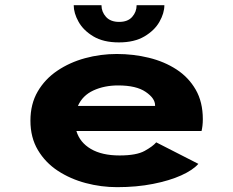

<svg xmlns="http://www.w3.org/2000/svg" viewBox="-20 -724 915 754"><path d="M440 11Q377.5 11 317 -5Q256.5 -21 207.2 -53.2Q158 -85.5 128.8 -134.8Q99.5 -184 99.5 -250Q99.5 -315.5 128 -364.5Q156.5 -413.5 205 -446.2Q253.5 -479 314 -495.5Q374.5 -512 438.5 -512Q504 -512 564.5 -497.2Q625 -482.5 672.8 -451.5Q720.5 -420.5 748.5 -372Q776.5 -323.5 776.5 -256Q776.5 -241.5 775 -229.5Q773.5 -217.5 771.5 -209.5H280Q293.5 -164.5 337 -139Q380.5 -113.5 449.5 -113.5Q516 -113.5 548.2 -131.5Q580.5 -149.5 593.5 -165L759 -80.5Q737.5 -56 691.5 -35.2Q645.5 -14.5 581 -1.8Q516.5 11 440 11ZM444 -388.5Q389.5 -388.5 346.8 -368.8Q304 -349 286 -308H589V-310.5Q589 -338 552 -363.2Q515 -388.5 444 -388.5ZM447 -557.5Q386 -557.5 346.8 -581Q307.5 -604.5 288.5 -638.5Q269.5 -672.5 269.5 -703.5H378.5Q378.5 -677.5 396.2 -657.8Q414 -638 448 -638Q482 -638 499.2 -657.8Q516.5 -677.5 516.5 -703.5H625.5Q625.5 -672.5 606.2 -638.5Q587 -604.5 547.2 -581Q507.5 -557.5 447 -557.5Z"/></svg>

Font: Trispace SemiExpanded
Style: Bold
Weight: 700
Width: 6
Designer: Tyler Finck
Foundry: Etcetera Type Company
Version: Version 1.210; ttfautohint (v1.8.3)